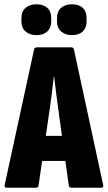

<svg xmlns="http://www.w3.org/2000/svg" viewBox="-20 -876 503 896"><path d="M11 0Q-1 0 2 -14L139 -645Q141 -655 152 -655H312Q323 -655 325 -645L461 -15Q465 0 453 0H313Q303 0 301 -10L250 -381Q245 -415 241 -449Q237 -483 233 -517H231Q227 -483 223 -449Q219 -415 214 -381L160 -11Q159 0 147 0ZM155 -125 174 -242H285L307 -125ZM150 -712Q119 -712 99.5 -729Q80 -746 80 -775V-793Q80 -823 99.5 -839.5Q119 -856 150 -856Q182 -856 200.5 -839.5Q219 -823 219 -793V-775Q219 -746 200.5 -729Q182 -712 150 -712ZM315 -712Q285 -712 265.5 -729Q246 -746 246 -775V-793Q246 -823 265.5 -839.5Q285 -856 315 -856Q348 -856 366 -839.5Q384 -823 384 -793V-775Q384 -746 366 -729Q348 -712 315 -712Z"/></svg>

Font: Sofia Sans Extra Condensed Black
Style: Regular
Weight: 900
Designer: Botio Nikoltchev, Ani Petrova
Foundry: lettersoup
Version: Version 4.101